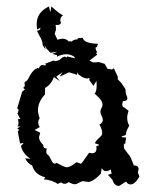

<svg xmlns="http://www.w3.org/2000/svg" viewBox="-20 -582 484 608"><path d="M222.2 -68.4 235.8 -63.5Q237.8 -63.5 239.7 -66.7Q241.7 -69.8 262.2 -98.1L271.5 -96.7Q285.6 -96.7 285.6 -112.8L285.2 -119.6Q293.5 -120.6 293.5 -122.6Q293.5 -125 280.3 -128.4Q284.2 -136.2 288.3 -140.1Q292.5 -144 295.9 -147.2Q299.3 -150.4 301.5 -153.1Q303.7 -155.8 303.7 -160.6Q303.7 -171.9 294.9 -187.5Q305.7 -193.4 305.7 -202.1Q305.7 -208 301.8 -215.1Q297.9 -222.2 297.9 -228Q297.9 -234.4 301.3 -239.7Q304.7 -245.1 304.7 -251Q304.7 -265.1 279.3 -285.6Q286.1 -291 286.1 -312.5L285.6 -326.2L275.9 -310.1L262.7 -328.6L263.7 -335L256.3 -333.5Q244.6 -333.5 228 -346.7L225.6 -353L223.6 -345.2L198.7 -353L168.9 -339.4L178.2 -353.5L158.2 -339.4L169.4 -325.2L150.4 -337.9Q143.6 -315.9 122.6 -303.2V-283.2Q100.1 -259.3 100.1 -232.4Q100.1 -224.6 105.5 -207Q101.1 -200.7 101.1 -194.3Q101.1 -186.5 106 -179.7L89.8 -170.4L107.4 -161.6L103.5 -147.9Q103.5 -135.3 117.2 -123V-120.6Q117.2 -111.8 127.9 -111.8L126.5 -102.5Q126.5 -94.2 132.3 -91.3Q136.2 -88.4 141.8 -75.9Q147.5 -63.5 154.3 -63.5L159.2 -66.4Q164.1 -63.5 175.5 -57.9Q187 -52.2 190.4 -52.2Q202.6 -52.2 222.2 -68.4ZM263.2 -390.1 274.9 -384.3 293.5 -385.3 311.5 -379.9 320.3 -364.3 332.5 -362.3Q339.8 -362.3 339.8 -367.2L353 -339.4V-330.6L363.3 -320.3L377 -300.3L378.9 -283.7Q383.3 -275.9 383.3 -270.5Q383.3 -261.7 369.1 -261.7L367.2 -252Q367.2 -242.2 373 -242.2L387.2 -231Q382.8 -218.8 382.8 -208Q382.8 -194.8 389.6 -184.1Q378.4 -166.5 378.4 -154.3Q364.7 -150.9 364.7 -148.4Q364.7 -147 379.4 -146.5L376 -124.5L372.1 -128.4L372.6 -112.3L383.3 -97.7Q393.6 -85.9 396.5 -76.7L403.8 -58.1Q418.9 -58.1 418.9 -46.9L416.5 -35.6L421.4 -23.4Q419.4 -19 415.5 -13.4Q411.6 -7.8 406 -2.9Q400.4 2 393.1 2Q384.3 2 379.4 -7.3L357.4 6.8Q341.3 6.8 336.4 -12.2L321.8 -28.3L333.5 -32.2L330.6 -45.4Q322.8 -40 315.4 -40Q307.6 -40 302.2 -49.8L299.3 -31.7Q274.4 -5.9 259.3 -5.9L243.2 -8.3Q238.8 -8.3 230.2 -3.4Q221.7 1.5 217.8 1.5Q209.5 1.5 197.3 -5.4Q191.4 0 184.6 0Q179.2 0 172.9 -4.4L163.1 0.5Q145.5 -11.7 119.1 -14.2L123.5 -20.5Q90.3 -28.8 82 -57.6Q67.4 -64.5 59.6 -80.6L77.6 -79.1Q69.8 -82.5 59.3 -94.2Q48.8 -106 46.4 -120.1Q54.2 -127 54.2 -129.4L43.5 -127.4L36.1 -167Q41 -168.9 41 -170.4L35.2 -174.3Q35.2 -176.8 45.4 -181.6H35.2Q38.6 -185.1 38.6 -193.8L37.1 -205.6L44.4 -204.6L33.7 -225.6L36.6 -223.6L38.6 -232.9Q38.6 -238.3 34.2 -238.3L50.3 -292L59.1 -298.8L53.2 -303.7Q58.6 -307.6 58.6 -312L57.6 -318.4Q57.6 -322.8 63 -325.2Q66.4 -326.7 69.3 -332.5Q72.3 -338.4 76.4 -345.5Q80.6 -352.5 86.4 -358.6Q92.3 -364.7 101.1 -367.2L102.1 -363.8Q106.9 -376.5 115.7 -376.5Q115.7 -375 123.5 -375L127 -376L122.1 -379.9L150.4 -390.6L153.3 -388.2Q166.5 -389.6 172.4 -395.5Q178.2 -401.4 185.5 -402.8L191.4 -399.9L192.4 -403.3L217.3 -397.5L215.3 -402.3Q203.6 -410.2 189.5 -410.2Q176.3 -410.2 160.6 -402.8L160.2 -407.7L145.5 -411.1L161.6 -418L139.6 -415L126 -429.2L121.1 -439.9L124 -425.3L115.2 -439Q114.3 -454.1 106 -466.8L97.2 -483.9L106.9 -488.3L108.4 -494.6L97.7 -488.3Q96.2 -497.6 96.2 -505.4Q96.2 -543.5 134.8 -561.5L139.6 -543.5L142.6 -561.5Q170.9 -536.1 179.7 -533.7Q170.9 -527.3 170.9 -518.6Q170.9 -513.7 173.3 -508.8L167.5 -503.4L155.8 -502.9Q157.2 -500.5 157.2 -488.3L153.3 -474.6L162.1 -456.1Q170.9 -459.5 178.2 -459.5Q189.5 -459.5 197.3 -451.2L207 -450.7Q213.9 -457.5 226.6 -457.5L225.6 -460.9L241.7 -462.4Q246.1 -444.3 290 -443.4L287.1 -433.1L282.7 -431.6Q282.7 -422.9 287.6 -417.5L284.2 -413.1L288.1 -409.2Z"/></svg>

Font: Truetypewriter PolyglOTT
Style: Regular
Weight: 400
Designer: Sergey Beatoff a.k.a. Sam_T
Version: Version 3.76